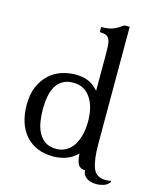

<svg xmlns="http://www.w3.org/2000/svg" viewBox="-132 -898 882 1089"><g transform="rotate(15 309.0 -353.5)"><path d="M492 -121Q492 -29 510 18.5Q528 66 584 66Q591 66 600.5 65Q610 64 615 62L618 67Q605 88 582.5 95Q560 102 540 102Q501 102 479.5 85Q458 68 458 43Q429 43 417 22Q405 1 403 -41Q369 -8 332.5 3Q296 14 262 14Q208 14 167 -4Q126 -22 98 -54.5Q70 -87 56 -132Q42 -177 42 -231Q42 -294 61.5 -338.5Q81 -383 112.5 -412Q144 -441 184.5 -454.5Q225 -468 267 -468Q309 -468 341 -455Q373 -442 402 -409V-612Q402 -649 400.5 -673.5Q399 -698 392 -711.5Q385 -725 372 -730.5Q359 -736 336 -736V-766Q361 -766 378.5 -769Q396 -772 410 -778Q424 -784 436 -792Q448 -800 462 -809H492ZM267 -32Q301 -32 327 -47.5Q353 -63 369.5 -90Q386 -117 394.5 -152.5Q403 -188 403 -229Q403 -268 395 -302.5Q387 -337 370 -363.5Q353 -390 327.5 -405Q302 -420 266 -420Q230 -420 205 -405.5Q180 -391 165 -365.5Q150 -340 143.5 -305.5Q137 -271 137 -231Q137 -192 143 -156Q149 -120 164 -92.5Q179 -65 204 -48.5Q229 -32 267 -32Z"/></g></svg>

Font: Milonga
Style: Regular
Weight: 400
Designer: Pablo Impallari, Brenda Gallo, Rodrigo Fuenzalida
Foundry: Pablo Impallari, Brenda Gallo, Rodrigo Fuenzalida
Version: Version 1.000; ttfautohint (v0.93) -l 8 -r 50 -G 200 -x 14 -